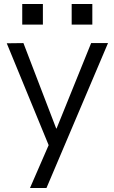

<svg xmlns="http://www.w3.org/2000/svg" viewBox="-20 -737 573 967"><path d="M131 210 225 -6 14 -519 98 -520 263 -90H265L439 -520H524L214 210ZM341 -613V-717H445V-613ZM92 -613V-717H196V-613Z"/></svg>

Font: M PLUS 1 Thin
Style: Regular
Weight: 400
Version: Version 1.001